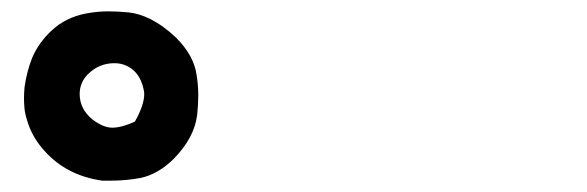

<svg xmlns="http://www.w3.org/2000/svg" viewBox="-20 -856 1040 340"><path d="M29.3 -638.7Q24.4 -653.3 23.4 -663.6Q22.5 -673.8 22.5 -681.6Q22.5 -689.5 23.4 -701.2Q27.3 -729.5 37.1 -753.9Q48.8 -781.2 72.3 -802.7Q96.7 -825.2 131.8 -832Q152.3 -835.9 170.9 -835.9Q189.5 -835.9 208 -834Q226.6 -832 246.1 -822.3Q269.5 -810.5 292 -789.1Q323.2 -757.8 328.1 -723.6Q331.1 -705.1 331.1 -687.5Q331.1 -669.9 329.1 -652.3Q324.2 -612.3 288.1 -575.2Q260.7 -547.9 229.5 -541Q203.1 -536.1 176.8 -536.1Q166 -536.1 161.1 -536.1Q98.6 -544.9 59.6 -587.9Q38.1 -611.3 29.3 -638.7ZM235.4 -689.5Q235.4 -693.4 234.4 -697.3Q229.5 -720.7 215.3 -732.4Q201.2 -744.1 182.6 -744.1Q155.3 -744.1 135.7 -724.6Q121.1 -710 121.1 -689.5Q121.1 -663.1 143.6 -644.5Q163.1 -629.9 178.7 -629.9Q195.3 -629.9 218.8 -640.6Q235.4 -669.9 235.4 -689.5Z"/></svg>

Font: JasonHandwriting2
Style: SemiBold
Weight: 600
Version: Version 1.04.7